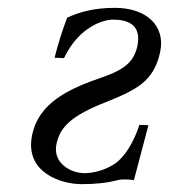

<svg xmlns="http://www.w3.org/2000/svg" viewBox="-20 -459 430 489"><path d="M358 -140 335 -141C328 -119 310 -73 279 -47C266 -36 233 -18 195 -18C160 -18 113 -44 124 -93C133 -136 163 -165 250 -199C329 -231 372 -252 388 -327C402 -394 352 -439 273 -439C223 -439 186 -430 151 -414C139 -382 128 -348 119 -312L143 -311C182 -393 246 -409 267 -409C305 -409 341 -397 330 -342C321 -302 298 -282 240 -262C152 -232 79 -196 62 -116C41 -17 140 10 187 10C222 10 252 7 279 0C286 -2 291 -2 298 -2C303 -2 312 -2 321 0Z"/></svg>

Font: Libertinus Sans
Style: Italic
Weight: 400
Italic angle: -12°
Designer: Philipp H. Poll, Khaled Hosny
Foundry: Caleb Maclennan
Version: Version 7.050;RELEASE